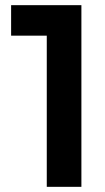

<svg xmlns="http://www.w3.org/2000/svg" viewBox="-20 -723 407 743"><path d="M161 0V-585H23V-703H295V0Z"/></svg>

Font: Outfit Semi Bold
Style: Regular
Weight: 600
Designer: Rodrigo Fuenzalida
Foundry: fragTYPE
Version: Version 1.000